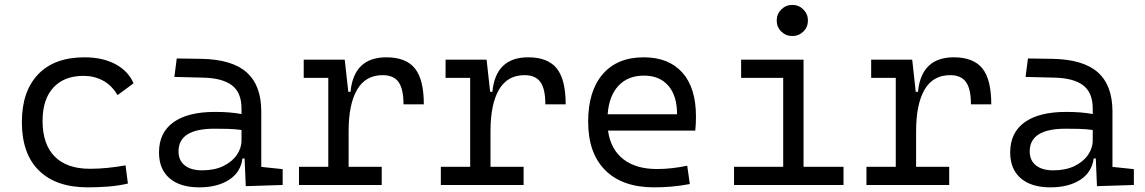

<svg xmlns="http://www.w3.org/2000/svg" viewBox="-20 -764 4728 793"><path d="M342.8 9.8Q211.4 9.8 140.9 -59.6Q70.3 -128.9 70.3 -259.8Q70.3 -386.7 137.5 -457Q204.6 -527.3 329.1 -527.3Q403.3 -527.3 456.3 -499.3Q509.3 -471.2 531.7 -419.9L465.3 -371.1Q441.9 -411.6 405.3 -431.2Q368.7 -450.7 325.2 -450.7Q244.6 -450.7 200.2 -402.1Q155.8 -353.5 155.8 -264.6Q155.8 -168 206.1 -117.4Q256.3 -66.9 351.1 -66.9Q388.7 -66.9 425.8 -70.8Q462.9 -74.7 498.5 -81.1L508.3 -5.9Q468.3 3.4 425.8 6.6Q383.3 9.8 342.8 9.8Z M995.1 4.9 990.2 -109.4H981.4Q974.1 -52.2 925.8 -21.2Q877.4 9.8 803.2 9.8Q723.6 9.8 680.2 -27.8Q636.7 -65.4 636.7 -134.3Q636.7 -216.3 696.3 -259Q755.9 -301.8 867.7 -301.8Q931.6 -301.8 977.5 -293V-315.9Q977.5 -381.3 938 -411.6Q898.4 -441.9 816.9 -443.4L700.2 -446.3L710 -522.5L810.5 -521Q938 -519 998.5 -465.3Q1059.1 -411.6 1059.1 -303.7V-74.7L1147.5 -65.4V0ZM977.5 -227.1Q950.7 -231 922.1 -231.7Q893.6 -232.4 865.2 -232.4Q717.3 -232.4 717.3 -138.7Q717.3 -101.6 742.9 -81.1Q768.6 -60.5 814.5 -60.5Q865.7 -60.5 902.1 -78.1Q938.5 -95.7 958 -124Q977.5 -152.3 977.5 -184.1Z M1419.9 -222.7V-75.2H1556.6V0H1214.8V-75.2H1335.9V-442.4H1234.4V-517.6H1403.8L1418.5 -384.8H1427.7Q1441.4 -527.3 1575.7 -527.3Q1656.7 -527.3 1693.6 -481.4Q1730.5 -435.5 1730.5 -333H1646.5Q1646.5 -397 1626 -425.3Q1605.5 -453.6 1560.5 -453.6Q1489.7 -453.6 1454.8 -393.6Q1419.9 -333.5 1419.9 -222.7Z M2005.9 -222.7V-75.2H2142.6V0H1800.8V-75.2H1921.9V-442.4H1820.3V-517.6H1989.7L2004.4 -384.8H2013.7Q2027.3 -527.3 2161.6 -527.3Q2242.7 -527.3 2279.5 -481.4Q2316.4 -435.5 2316.4 -333H2232.4Q2232.4 -397 2211.9 -425.3Q2191.4 -453.6 2146.5 -453.6Q2075.7 -453.6 2040.8 -393.6Q2005.9 -333.5 2005.9 -222.7Z M2681.6 9.8Q2551.3 9.8 2480.2 -60.5Q2409.2 -130.9 2409.2 -261.7Q2409.2 -387.7 2469.2 -457.5Q2529.3 -527.3 2638.7 -527.3Q2741.7 -527.3 2798.1 -464.4Q2854.5 -401.4 2854.5 -283.2Q2854.5 -250.5 2851.6 -224.6H2491.2Q2502 -147.5 2554.2 -106.7Q2606.4 -65.9 2693.4 -65.9Q2753.9 -65.9 2818.4 -79.6L2829.1 -3.9Q2789.1 3.9 2751.5 6.8Q2713.9 9.8 2681.6 9.8ZM2489.7 -292H2776.4Q2776.4 -368.7 2740.2 -410.2Q2704.1 -451.7 2639.6 -451.7Q2573.7 -451.7 2534.7 -410.2Q2495.6 -368.7 2489.7 -292Z M3011.7 0V-75.2H3214.8V-442.4H3041V-517.6H3298.8V-75.2H3463.9V0ZM3252.4 -615.2Q3225.6 -615.2 3206.8 -633.8Q3188 -652.3 3188 -679.2Q3188 -706.1 3206.8 -724.9Q3225.6 -743.7 3252.4 -743.7Q3279.3 -743.7 3298.1 -724.9Q3316.9 -706.1 3316.9 -679.2Q3316.9 -652.3 3298.1 -633.8Q3279.3 -615.2 3252.4 -615.2Z M3763.7 -222.7V-75.2H3900.4V0H3558.6V-75.2H3679.7V-442.4H3578.1V-517.6H3747.6L3762.2 -384.8H3771.5Q3785.2 -527.3 3919.4 -527.3Q4000.5 -527.3 4037.4 -481.4Q4074.2 -435.5 4074.2 -333H3990.2Q3990.2 -397 3969.7 -425.3Q3949.2 -453.6 3904.3 -453.6Q3833.5 -453.6 3798.6 -393.6Q3763.7 -333.5 3763.7 -222.7Z M4510.7 4.9 4505.9 -109.4H4497.1Q4489.7 -52.2 4441.4 -21.2Q4393.1 9.8 4318.8 9.8Q4239.3 9.8 4195.8 -27.8Q4152.3 -65.4 4152.3 -134.3Q4152.3 -216.3 4211.9 -259Q4271.5 -301.8 4383.3 -301.8Q4447.3 -301.8 4493.2 -293V-315.9Q4493.2 -381.3 4453.6 -411.6Q4414.1 -441.9 4332.5 -443.4L4215.8 -446.3L4225.6 -522.5L4326.2 -521Q4453.6 -519 4514.2 -465.3Q4574.7 -411.6 4574.7 -303.7V-74.7L4663.1 -65.4V0ZM4493.2 -227.1Q4466.3 -231 4437.7 -231.7Q4409.2 -232.4 4380.9 -232.4Q4232.9 -232.4 4232.9 -138.7Q4232.9 -101.6 4258.5 -81.1Q4284.2 -60.5 4330.1 -60.5Q4381.3 -60.5 4417.7 -78.1Q4454.1 -95.7 4473.6 -124Q4493.2 -152.3 4493.2 -184.1Z"/></svg>

Font: Cascadia Mono NF SemiLight
Style: Regular
Weight: 350
Monospace: yes
Designer: Aaron Bell
Foundry: Saja Typeworks
Version: Version 2404.023; ttfautohint (v1.8.4)